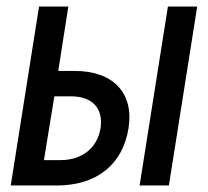

<svg xmlns="http://www.w3.org/2000/svg" viewBox="-20 -570 640 590"><path d="M13 0H154C277 0 357 -64 375 -176C392 -284 328 -352 210 -352H159L190 -550H100ZM409 0H499L586 -550H496ZM115 -78 147 -274H198C264 -274 298 -237 289 -176C279 -115 232 -78 166 -78Z"/></svg>

Font: JetBrains Mono Medium
Style: Italic
Weight: 436
Italic angle: -9°
Monospace: yes
Designer: Philipp Nurullin, Konstantin Bulenkov
Foundry: JetBrains
Version: Version 2.305